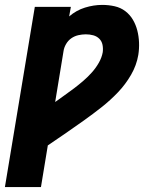

<svg xmlns="http://www.w3.org/2000/svg" viewBox="-35 -548 655 783"><path d="M-15 215 107 -520H254L247 -481Q276 -506 311.5 -517Q347 -528 382 -528Q408 -528 432.5 -522.5Q457 -517 476 -502.5Q495 -488 507 -467.5Q519 -447 525 -423.5Q531 -400 532 -374.5Q533 -349 529 -324Q522 -282 499.5 -243Q477 -204 446 -171.5Q415 -139 379.5 -111Q344 -83 307.5 -57Q271 -31 234 -5.5Q197 20 160 45L132 215ZM190 -132Q209 -146 229 -160Q249 -174 268 -188.5Q287 -203 305.5 -219Q324 -235 340 -253Q356 -271 368 -292Q380 -313 384 -335Q386 -351 383 -365.5Q380 -380 370 -390Q360 -400 345.5 -404Q331 -408 315 -408Q300 -408 284.5 -404.5Q269 -401 256 -392Q243 -383 234.5 -368.5Q226 -354 224 -339Z"/></svg>

Font: Iosevka SS04 Hv Ex Obl
Style: Regular
Weight: 900
Width: 7
Italic angle: -9°
Monospace: yes
Designer: Belleve Invis
Foundry: Belleve Invis
Version: Version 19.0.0; ttfautohint (v1.8.4)